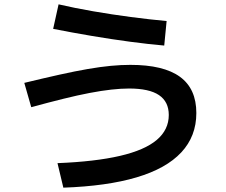

<svg xmlns="http://www.w3.org/2000/svg" viewBox="-20 -808 1040 885"><path d="M245 -56Q419 -63 533 -89.5Q647 -116 702.5 -163Q758 -210 758 -278Q758 -339 713 -369.5Q668 -400 575 -400Q538 -400 493 -395Q448 -390 393 -379.5Q338 -369 271.5 -352.5Q205 -336 124 -314L92 -426Q183 -448 255 -464Q327 -480 385 -490Q443 -500 490.5 -504.5Q538 -509 581 -509Q734 -509 809.5 -454Q885 -399 885 -287Q885 -180 815.5 -105.5Q746 -31 609.5 9.5Q473 50 272 57ZM737 -598Q667 -604 580.5 -615.5Q494 -627 402.5 -642.5Q311 -658 225 -675L250 -788Q323 -771 409.5 -756Q496 -741 584 -729.5Q672 -718 748 -711Z"/></svg>

Font: M PLUS 2 Thin SemiBold
Style: Regular
Weight: 600
Version: Version 1.001